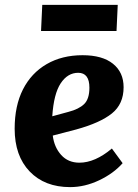

<svg xmlns="http://www.w3.org/2000/svg" viewBox="-20 -752 564 786"><path d="M318 -526Q399 -526 442.5 -491Q486 -456 486 -395Q486 -326 438 -287.5Q390 -249 292 -222L196 -197Q202 -149 230.5 -117.5Q259 -86 305 -86Q369 -86 438 -144L482 -84Q445 -42 386 -14Q327 14 267 14Q163 14 101.5 -50Q40 -114 40 -225Q40 -319 74 -386Q108 -453 171 -489.5Q234 -526 318 -526ZM346 -393Q346 -454 300 -454Q257 -454 228.5 -411Q200 -368 194 -276L260 -294Q303 -305 324.5 -326Q346 -347 346 -393ZM153 -732H462L457 -625H148Z"/></svg>

Font: Literata 12pt
Style: Bold Italic
Weight: 700
Italic angle: -2°
Designer: Latin by Veronika Burian and Jose Scaglione. Greek by Irene Vlachou. Cyrillic by Vera Evstafieva
Foundry: TypeTogether
Version: Version 3.002